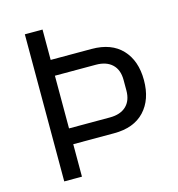

<svg xmlns="http://www.w3.org/2000/svg" viewBox="-104 -789 815 880"><g transform="rotate(-15 303.0 -349.0)"><path d="M93 0V-698H177V-554H371Q465 -554 515.5 -500Q566 -446 566 -354Q566 -262 515.5 -208Q465 -154 371 -154H177V0ZM177 -229H371Q421 -229 448.5 -255Q476 -281 476 -329V-379Q476 -427 448.5 -453Q421 -479 371 -479H177Z"/></g></svg>

Font: Aneliza
Style: Regular
Weight: 400
Designer: Mike Abbink, Paul van der Laan, Pieter van Rosmalen
Foundry: Bold Monday
Version: Version 3.001;September 8, 2019;FontCreator 11.5.0.2425 64-b